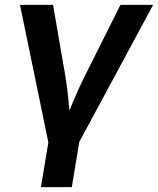

<svg xmlns="http://www.w3.org/2000/svg" viewBox="-20 -559 644 783"><path d="M178.2 26.4 61.5 -539.1H196.3L246.6 -248.5Q254.9 -198.7 259.3 -147.9Q263.7 -97.2 268.6 -45.9H237.3Q258.8 -97.2 279.5 -147.7Q300.3 -198.2 325.7 -248.5L471.2 -539.1H604.5L299.8 26.4ZM147 204.1 181.2 -3.4H307.1L272.9 204.1Z"/></svg>

Font: Inter 18pt SemiBold
Style: Italic
Weight: 600
Italic angle: -9.3988°
Designer: Rasmus Andersson
Foundry: rsms
Version: Version 4.001;git-66647c0bb